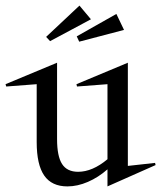

<svg xmlns="http://www.w3.org/2000/svg" viewBox="-52 -646 576 686"><path d="M-32.2 -345.2 151.9 -421.9V-148.9Q151.9 -87.9 169.7 -60.1Q187.5 -32.2 227.1 -32.2Q278.3 -32.2 332 -77.1V-345.2L223.1 -336.9L221.2 -345.2L404.8 -421.9V-53.2L502 -64L503.9 -56.2L332 20V-41Q299.3 -12.2 262 3.9Q224.6 20 189 20Q132.8 20 106 -18.8Q79.1 -57.6 79.1 -138.2V-345.2L-29.8 -336.9ZM112.8 -514.2 231.9 -626 272.9 -577.1 127 -499ZM222.2 -516.1 363.8 -596.2 391.1 -539.1 231 -497.1Z"/></svg>

Font: Halibut Cnd
Style: Regular
Weight: 400
Width: 3
Designer: Matteo Maggi
Foundry: Collletttivo
Version: Version 3.080 | FøM Fix